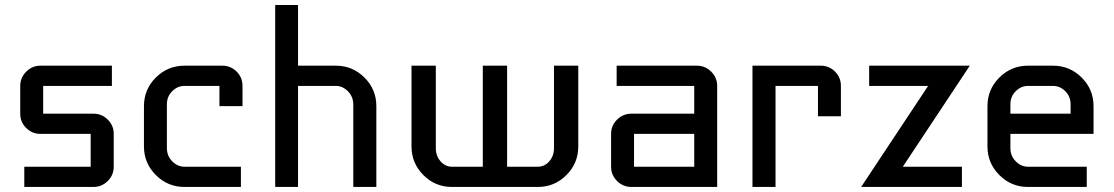

<svg xmlns="http://www.w3.org/2000/svg" viewBox="-20 -740 4408 760"><path d="M430.2 -80.1Q430.2 -46.9 406.5 -23.4Q382.8 0 350.1 0H76.2V-80.1H338.9V-210H140.1Q107.4 -210 83.7 -233.4Q60.1 -256.8 60.1 -290V-399.9Q60.1 -432.6 83.7 -456.3Q107.4 -480 140.1 -480H422.9V-399.9H150.9V-290H350.1Q382.8 -290 406.5 -266.6Q430.2 -243.2 430.2 -210Z M933.6 0H710Q644 0 596.9 -47.1Q549.8 -94.2 549.8 -160.2V-319.8Q549.8 -386.2 596.9 -433.1Q644 -480 710 -480H859.9Q893.1 -480 916.5 -456.8Q939.9 -433.6 939.9 -399.9V-319.8H848.6V-399.9H710Q682.6 -399.9 661.6 -378.9Q640.6 -357.9 640.6 -327.1V-153.8Q640.6 -123 661.6 -101.6Q682.6 -80.1 710 -80.1H933.6Z M1469.7 0H1378.4V-326.2Q1378.4 -356.9 1357.4 -378.4Q1336.4 -399.9 1309.6 -399.9H1159.7V0H1069.3V-720.2H1159.7V-480H1309.6Q1375.5 -480 1422.6 -433.1Q1469.7 -386.2 1469.7 -319.8Z M2269 -160.2Q2269 -94.2 2222.2 -47.1Q2175.3 0 2108.9 0H1769Q1702.6 0 1655.8 -47.1Q1608.9 -94.2 1608.9 -160.2V-480H1705.1V-153.8Q1705.1 -122.6 1723.9 -101.3Q1742.7 -80.1 1769 -80.1H1891.1V-480H1987.3V-80.1H2108.9Q2135.3 -80.1 2154.1 -101.3Q2172.9 -122.6 2172.9 -153.8V-480H2269Z M2818.8 0H2479Q2446.3 0 2422.6 -23.4Q2398.9 -46.9 2398.9 -80.1V-210Q2398.9 -243.2 2422.6 -266.6Q2446.3 -290 2479 -290H2728V-399.9H2420.9V-480H2738.8Q2771.5 -480 2795.2 -456.3Q2818.8 -432.6 2818.8 -399.9ZM2728 -80.1V-210H2489.7V-80.1Z M3308.6 -279.8H3217.8V-399.9H3049.8V0H2958.5V-480H3228.5Q3262.2 -480 3285.4 -456.5Q3308.6 -433.1 3308.6 -399.9Z M3818.8 -480 3553.7 -80.1H3787.6V0H3388.7L3653.8 -399.9H3420.4V-480Z M4308.6 -210H3979.5V-153.8Q3979.5 -123 4000.5 -101.6Q4021.5 -80.1 4048.8 -80.1H4281.7V0H4048.8Q3982.9 0 3935.8 -47.1Q3888.7 -94.2 3888.7 -160.2V-319.8Q3888.7 -386.2 3935.8 -433.1Q3982.9 -480 4048.8 -480H4148.4Q4214.4 -480 4261.5 -433.1Q4308.6 -386.2 4308.6 -319.8ZM4217.8 -290V-327.1Q4217.8 -357.9 4196.8 -378.9Q4175.8 -399.9 4148.4 -399.9H4048.8Q4021.5 -399.9 4000.5 -378.9Q3979.5 -357.9 3979.5 -327.1V-290Z"/></svg>

Font: Laconic
Style: Regular
Weight: 400
Designer: Robby Woodard
Version: Version 1.000